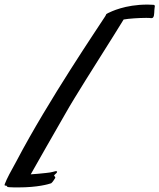

<svg xmlns="http://www.w3.org/2000/svg" viewBox="-153 -740 695 837"><path d="M505 -661H508C520 -661 519 -681 520 -696C520 -703 522 -709 522 -713C522 -716 520 -719 516 -719C506 -719 498 -720 490 -720C391 -720 331 -689 318 -683C312 -680 309 -678 309 -675L305 -668C279 -627 58 -303 -81 -38C-105 5 -124 40 -132 62L-133 66C-133 72 -123 67 -123 72C-123 73 -121 75 -119 75C-119 75 -118 75 -117 75C-117 76 -116 76 -114 76C-100 77 -87 77 -74 77C12 77 58 63 70 59C74 57 85 41 87 37C88 36 88 35 88 34C88 30 83 28 83 25C83 24 83 23 85 22C92 16 96 12 96 9C96 8 94 6 91 6C87 6 73 12 48 14C27 16 3 19 -19 20C6 -24 79 -153 130 -241C145 -267 158 -290 170 -309C220 -392 348 -592 386 -655C408 -659 453 -662 483 -662C493 -662 501 -662 505 -661Z"/></svg>

Font: Oregano
Style: Italic
Weight: 400
Italic angle: -12°
Designer: Astigmatic (AOETI)
Foundry: Astigmatic (AOETI)
Version: Version 1.000